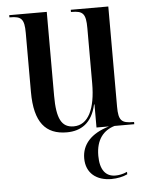

<svg xmlns="http://www.w3.org/2000/svg" viewBox="-54 -580 665 861"><g transform="rotate(-5 278.5 -150.0)"><path d="M232 10C295 10 346 -21 364 -104H366V0H422C340 24 299 71 299 133C299 200 346 236 413 236C439 236 467 230 485 221V210C465 219 447 222 432 222C388 222 363 190 363 127C363 54 397 15 447 0H536V-10H532C480 -10 466 -22 466 -85V-536H297V-526H300C351 -526 364 -513 364 -447V-199C364 -85 331 -14 265 -14C210 -14 189 -56 189 -158V-536H20V-526H23C74 -526 87 -513 87 -450V-184C87 -47 137 10 232 10Z"/></g></svg>

Font: Noto Serif Display Condensed Medium
Style: Regular
Weight: 500
Width: 3
Designer: Monotype Design Team
Foundry: Monotype Imaging Inc.
Version: Version 2.009